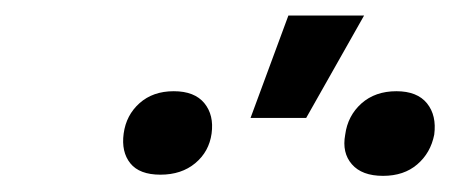

<svg xmlns="http://www.w3.org/2000/svg" viewBox="-20 -838 580 245"><path d="M299.7 -687.5 348 -818.2H444.6L370.7 -687.5ZM420.5 -666.2Q423.7 -690.3 441.2 -706Q458.8 -721.6 485.8 -721.6Q512.4 -721.6 524.9 -706.1Q537.3 -690.7 534.1 -666.2Q529.5 -642.8 512.4 -628.2Q495.4 -613.6 468.8 -613.6Q441.8 -613.6 429 -628.4Q416.2 -643.1 420.5 -666.2ZM250 -667.6Q246.8 -644.5 229.2 -629.8Q211.6 -615.1 184.7 -615.1Q158 -615.1 146.3 -629.6Q134.6 -644.2 137.8 -667.6Q141 -691.1 158 -706.3Q175.1 -721.6 201.7 -721.6Q228.3 -721.6 240.8 -706.3Q253.2 -691.1 250 -667.6Z"/></svg>

Font: Karasuma Gothic
Style: Italic
Weight: 400
Italic angle: -9.39999°
Designer: Rasmus Andersson / Ryoko Nishizuka
Foundry: Genbu
Version: Version 1.00